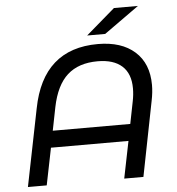

<svg xmlns="http://www.w3.org/2000/svg" viewBox="-59 -942 918 997"><g transform="rotate(-5 400.0 -443.5)"><path d="M734 -472Q734 -434 725 -390L648 0H548L587 -193H183L144 0H46L127 -403Q186 -708 472 -708Q595 -708 664.5 -646Q734 -584 734 -472ZM604 -280 627 -396Q634 -430 634 -463Q634 -540 590 -579.5Q546 -619 463 -619Q364 -619 305.5 -566.5Q247 -514 224 -401L200 -280ZM572 -887H697L515 -757H421Z"/></g></svg>

Font: Montserrat Alternates Medium
Style: Italic
Weight: 500
Italic angle: -11.3°
Designer: Julieta Ulanovsky
Foundry: Julieta Ulanovsky
Version: Version 7.200